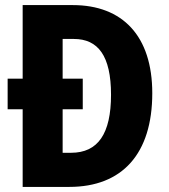

<svg xmlns="http://www.w3.org/2000/svg" viewBox="-20 -734 664 754"><path d="M266 -714H69V-425H10V-305H69V0H252C460 0 578 -130 578 -368C578 -593 461 -714 266 -714ZM270 -581C365 -581 416 -515 416 -362C416 -209 365 -134 259 -134H226V-305H305V-425H226V-581Z"/></svg>

Font: Noto Sans Gurmukhi UI Condensed ExtraBold
Style: Regular
Weight: 800
Width: 3
Designer: Jelle Bosma - Monotype Design Team
Foundry: Monotype Imaging Inc.
Version: Version 2.004